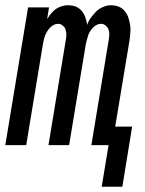

<svg xmlns="http://www.w3.org/2000/svg" viewBox="-28 -548 548 725"><path d="M356 157 382 0H317L383 -400Q384 -406 384.5 -412.5Q385 -419 384.5 -425Q384 -431 382 -436.5Q380 -442 376 -446.5Q372 -451 366.5 -454.5Q361 -458 357 -458H352Q344 -458 336 -453.5Q328 -449 322 -442.5Q316 -436 311.5 -428.5Q307 -421 304.5 -413Q302 -405 299.5 -395.5Q297 -386 296 -381L233 0H155L221 -400Q222 -406 222.5 -412.5Q223 -419 222 -425Q221 -431 219.5 -436.5Q218 -442 214 -446.5Q210 -451 204.5 -454.5Q199 -458 195 -458H190Q182 -458 174 -453.5Q166 -449 160 -442.5Q154 -436 149.5 -428.5Q145 -421 142 -413Q139 -405 137 -395.5Q135 -386 134 -381L71 0H-8L78 -520H157L150 -476Q154 -483 159 -489.5Q164 -496 169.5 -502Q175 -508 181 -512.5Q187 -517 194.5 -520.5Q202 -524 211 -526Q220 -528 225 -528H231Q240 -528 249 -526Q258 -524 265.5 -519.5Q273 -515 279 -508.5Q285 -502 289 -494.5Q293 -487 296 -477Q299 -467 300 -461L301 -454Q304 -463 309 -471.5Q314 -480 320.5 -488Q327 -496 333.5 -503Q340 -510 349 -515.5Q358 -521 368.5 -524.5Q379 -528 386 -528H393Q402 -528 410.5 -526Q419 -524 426.5 -520Q434 -516 439.5 -510Q445 -504 449.5 -497Q454 -490 456.5 -482Q459 -474 461 -465.5Q463 -457 464 -448.5Q465 -440 464.5 -431Q464 -422 463 -411.5Q462 -401 461 -395L407 -70H471L434 157Z"/></svg>

Font: Iosevka Custom
Style: Italic
Weight: 400
Italic angle: -9°
Monospace: yes
Designer: Belleve Invis
Foundry: Belleve Invis
Version: Version 30.3.3; ttfautohint (v1.8.3)